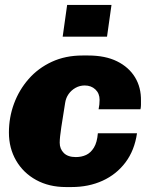

<svg xmlns="http://www.w3.org/2000/svg" viewBox="-20 -745 608 775"><path d="M246 10Q178 10 126 -18.5Q74 -47 45 -97Q16 -147 16 -210Q16 -271 36.5 -326.5Q57 -382 95.5 -426Q134 -470 189 -495.5Q244 -521 313 -521H336Q405 -521 452.5 -497.5Q500 -474 525 -433Q550 -392 549 -338Q549 -330 549 -321.5Q549 -313 547 -304H378Q380 -313 381 -323Q382 -333 382 -342Q382 -368 365 -384Q348 -400 322 -400Q302 -400 285 -390.5Q268 -381 257 -365.5Q246 -350 243 -330Q234 -275 227.5 -232Q221 -189 221 -169Q221 -144 237.5 -127.5Q254 -111 286 -111Q309 -111 327.5 -119.5Q346 -128 359 -149Q372 -170 375 -207H533Q523 -138 486.5 -89.5Q450 -41 394 -15.5Q338 10 269 10ZM233 -597 251 -725H430L412 -597Z"/></svg>

Font: Chivo Medium Black
Style: Italic
Weight: 900
Italic angle: -8.05°
Version: Version 2.002